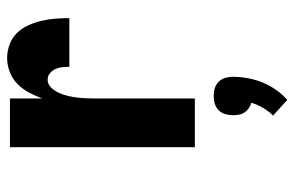

<svg xmlns="http://www.w3.org/2000/svg" viewBox="-164 -404 828 540"><g transform="rotate(-90 250.0 -134.0)"><path d="M106 0V-520H243V-429Q250 -448 259.5 -466Q269 -484 283.5 -498.5Q298 -513 317.5 -520.5Q337 -528 357 -528Q376 -528 395 -521Q414 -514 427.5 -500Q441 -486 449 -468Q457 -450 461.5 -431Q466 -412 467.5 -392.5Q469 -373 469 -353H332Q332 -363 331 -373Q330 -383 326 -392Q322 -401 314 -407.5Q306 -414 296 -414Q283 -414 273.5 -404Q264 -394 258.5 -381.5Q253 -369 250 -356Q247 -343 245.5 -329.5Q244 -316 243.5 -302.5Q243 -289 243 -276V0ZM239 260 195 220Q207 208 216.5 192Q226 176 231 159Q223 157 216 152Q209 147 204 140Q199 133 197.5 124.5Q196 116 196 107Q196 96 199 85.5Q202 75 210 67Q218 59 228.5 56Q239 53 250 53Q261 53 271.5 56Q282 59 290 67Q298 75 301 85.5Q304 96 304 107Q304 128 300 149.5Q296 171 288 190.5Q280 210 267.5 228Q255 246 239 260Z"/></g></svg>

Font: Iosevka SS18 Heavy
Style: Regular
Weight: 900
Monospace: yes
Designer: Belleve Invis
Foundry: Belleve Invis
Version: Version 25.1.1; ttfautohint (v1.8.4)